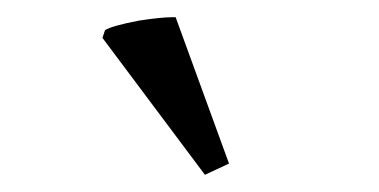

<svg xmlns="http://www.w3.org/2000/svg" viewBox="-20 -693 440 223"><path d="M246 -503 218 -490 99 -649 102 -658Q110 -663 141 -669Q167 -673 180 -673Q182 -673 184 -673Z"/></svg>

Font: Shafarik
Style: Regular
Weight: 400
Version: Version 1.001; ttfautohint (v1.8.4.7-5d5b)